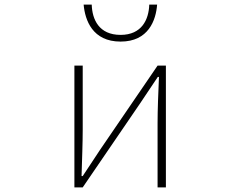

<svg xmlns="http://www.w3.org/2000/svg" viewBox="-20 -811 1040 831"><path d="M302 0H338L586 -363C608 -396 641 -445 663 -478H668C665 -407 662 -336 662 -277V0H698V-527H662L414 -164C392 -131 360 -82 338 -49H333C335 -120 338 -191 338 -249V-527H302ZM502 -631C623 -631 655 -724 660 -791H626C624 -727 594 -660 502 -660C408 -660 379 -727 377 -791H342C348 -724 380 -631 502 -631Z"/></svg>

Font: Harano Aji Gothic K1 ExtraLight
Style: Regular
Weight: 250
Foundry: Masamichi Hosoda
Version: HaranoAjiGothicK1-ExtraLight version 20230610;ttx 4.39.4